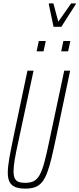

<svg xmlns="http://www.w3.org/2000/svg" viewBox="-20 -1105 468 1133"><path d="M130 8Q94 8 71 -1Q48 -10 37 -30.5Q26 -51 26 -86Q26 -121 35 -171.5Q44 -222 59 -294L142 -688H178L87 -264Q74 -205 67 -164Q60 -123 60 -94Q60 -68 67 -53Q74 -38 89 -32Q104 -26 128 -26Q160 -26 180 -36.5Q200 -47 214.5 -73.5Q229 -100 241.5 -146Q254 -192 269 -264L359 -688H394L311 -294Q296 -222 283.5 -170.5Q271 -119 257.5 -84Q244 -49 227 -29Q210 -9 186.5 -0.5Q163 8 130 8ZM341 -802 354 -863H395L382 -802ZM196 -802 209 -863H250L237 -802ZM296 -947 268 -1080 269 -1085H295L324 -977L400 -1085H428L427 -1080L342 -947Z"/></svg>

Font: Saira UltraCondensed Thin
Style: Italic
Weight: 250
Width: 1
Italic angle: -12°
Designer: Hector Gatti with collaboration of the Omnibus-Type team
Foundry: Omnibus-Type
Version: Version 1.101